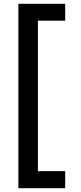

<svg xmlns="http://www.w3.org/2000/svg" viewBox="-20 -831 425 1013"><path d="M77 162V-811H324V-722H180V72H324V162Z"/></svg>

Font: HostGroteskMedium
Style: Regular
Weight: 500
Designer: Doukan Karapınar based on Poppins by Indian Type Foundry, Jonny Pinhorn
Foundry: Element Type
Version: Version 1.001; ttfautohint (v1.8.4.7-5d5b)